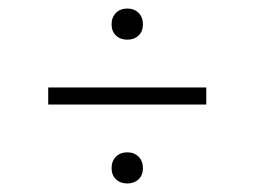

<svg xmlns="http://www.w3.org/2000/svg" viewBox="-20 -605 596 450"><path d="M278.5 -512Q262 -512 251.8 -521.8Q241.5 -531.5 241.5 -548Q241.5 -564.5 251.8 -574.8Q262 -585 278.5 -585Q294.5 -585 304.8 -574.8Q315 -564.5 315 -548Q315 -531.5 304.8 -521.8Q294.5 -512 278.5 -512ZM93 -360V-400H463.5V-360ZM278.5 -175Q262 -175 251.8 -184.8Q241.5 -194.5 241.5 -211Q241.5 -227.5 251.8 -237.8Q262 -248 278.5 -248Q294.5 -248 304.8 -237.8Q315 -227.5 315 -211Q315 -194.5 304.8 -184.8Q294.5 -175 278.5 -175Z"/></svg>

Font: Encode Sans Expanded ExtraLight
Style: Regular
Weight: 200
Width: 7
Designer: Multiple Designers
Foundry: Impallari Type
Version: Version 3.000; ttfautohint (v1.8.3) -l 8 -r 50 -G 200 -x 14 